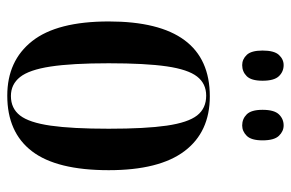

<svg xmlns="http://www.w3.org/2000/svg" viewBox="-156 -634 800 528"><g transform="rotate(90 244.0 -370.0)"><path d="M243 10Q147 10 93 -58.5Q39 -127 39 -269Q39 -547 245 -547Q343 -547 395.5 -477.5Q448 -408 448 -269Q448 -126 396 -58Q344 10 243 10ZM244 0Q278 0 297.5 -25Q317 -50 325.5 -109Q334 -168 334 -269Q334 -370 325.5 -428.5Q317 -487 297.5 -512Q278 -537 243 -537Q210 -537 190.5 -512Q171 -487 162.5 -428.5Q154 -370 154 -269Q154 -168 163 -109Q172 -50 192 -25Q212 0 244 0ZM325 -636Q307 -636 294.5 -648.5Q282 -661 282 -692Q282 -724 294.5 -737Q307 -750 325 -750Q341 -750 353.5 -737Q366 -724 366 -692Q366 -661 353.5 -648.5Q341 -636 325 -636ZM159 -636Q143 -636 131 -648.5Q119 -661 119 -692Q119 -724 131 -737Q143 -750 159 -750Q177 -750 189.5 -737Q202 -724 202 -692Q202 -661 189.5 -648.5Q177 -636 159 -636Z"/></g></svg>

Font: Noto Serif Display ExtraCondensed SemiBold
Style: Regular
Weight: 600
Width: 2
Designer: Monotype Design Team
Foundry: Monotype Imaging Inc.
Version: Version 2.009